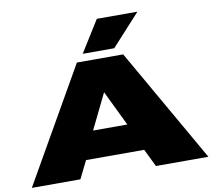

<svg xmlns="http://www.w3.org/2000/svg" viewBox="-97 -1052 1291 1164"><g transform="rotate(-10 549.0 -470.5)"><path d="M6 0 407 -701H692L1093 0H770L717 -109H359L305 0ZM432 -278H643L538 -495ZM451 -747 572 -941H822L645 -747Z"/></g></svg>

Font: Georama Extra Expanded ExtraBold
Style: Regular
Weight: 800
Width: 8
Designer: Jean-Baptiste Levee
Foundry: Production Type
Version: Version 1.000